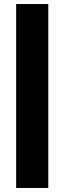

<svg xmlns="http://www.w3.org/2000/svg" viewBox="-20 -740 316 950"><path d="M60 190H219V-720H60Z"/></svg>

Font: Fixel Display 20240404 ExBold
Style: Italic
Weight: 800
Italic angle: -10°
Designer: AlfaBravo + MacPaw
Foundry: Kyrylo Tkachov, Marchela Mozhyna, Serhii Makarenko, Maria Weinstein, Zakhar Kryvoshyya
Version: Version 1.211;Glyphs 3.2 (3225)